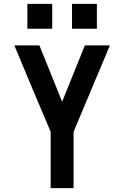

<svg xmlns="http://www.w3.org/2000/svg" viewBox="-20 -969 640 989"><path d="M241 0V-290L150 -505L54 -735H183L300 -445L417 -735H546L359 -290V0ZM479 -821H351V-949H479ZM121 -821V-949H249V-821Z"/></svg>

Font: Iosevka SS04 Extended
Style: Bold
Weight: 700
Width: 7
Monospace: yes
Designer: Belleve Invis
Foundry: Belleve Invis
Version: Version 19.0.0; ttfautohint (v1.8.4)